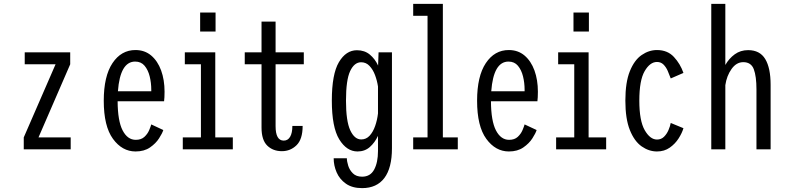

<svg xmlns="http://www.w3.org/2000/svg" viewBox="-20 -770 4065 990"><path d="M102.5 0V-61.5L266.5 -438.5H107.5V-500H342V-438.5L178.5 -61.5H344.5V0Z M679 11Q610 11 562.5 -54Q515 -119 515 -250.5Q515 -377 560 -444.5Q605 -512 678.5 -512Q726 -512 759.5 -483.8Q793 -455.5 810.8 -406.8Q828.5 -358 828.5 -297Q828.5 -280.5 827.8 -268.5Q827 -256.5 826 -248H586.5Q587 -146.5 612.2 -97.8Q637.5 -49 680 -49Q708 -49 724.5 -64.2Q741 -79.5 749 -98.5Q757 -117.5 760 -128.5L822 -99.5Q817 -83 800.2 -56.8Q783.5 -30.5 753.5 -9.8Q723.5 11 679 11ZM677 -452.5Q599.5 -452.5 588 -299.5H760V-307Q760 -343 751.8 -376.2Q743.5 -409.5 725.5 -431Q707.5 -452.5 677 -452.5Z M1012 -705.5H1091.5V-607.5H1012ZM922.5 0V-61.5H1016V-438.5H933V-500H1090V-61.5H1180.5V0Z M1328.5 -112V-438.5H1242V-500H1328.5V-658.5H1401V-500H1546.5V-438.5H1401V-119.5Q1401 -45 1443 -45Q1464.5 -45 1476 -64.8Q1487.5 -84.5 1487.5 -120.5H1540.5Q1540.5 -52 1509 -21.2Q1477.5 9.5 1433.5 9.5Q1387.5 9.5 1358 -19.2Q1328.5 -48 1328.5 -112Z M1823.5 11Q1767.5 11 1729.2 -51.5Q1691 -114 1691 -251Q1691 -388 1727.5 -449.5Q1764 -511 1820.5 -511Q1860 -511 1887 -488.5Q1914 -466 1929.5 -432L1932 -500H2001V-5.5Q2001 96 1961.8 148Q1922.5 200 1847 200Q1796 200 1763.5 177Q1731 154 1715.8 118.8Q1700.5 83.5 1700.5 46H1768.5Q1768.5 62 1775.5 84.5Q1782.5 107 1799.8 124Q1817 141 1847 141Q1889.5 141 1909.2 104.5Q1929 68 1929 8.5V-69.5Q1913 -35 1887 -12Q1861 11 1823.5 11ZM1764 -251Q1764 -145.5 1786 -98.2Q1808 -51 1842.5 -51Q1868 -51 1885.8 -70.2Q1903.5 -89.5 1914.2 -120Q1925 -150.5 1929 -185V-324Q1924.5 -354 1913.8 -382.8Q1903 -411.5 1885.2 -430.2Q1867.5 -449 1842 -449Q1807 -449 1785.5 -403.5Q1764 -358 1764 -251Z M2110.5 0V-61.5H2184.5V-688.5H2110.5V-750H2263.5V-61.5H2340.5V0Z M2604 11Q2535 11 2487.5 -54Q2440 -119 2440 -250.5Q2440 -377 2485 -444.5Q2530 -512 2603.5 -512Q2651 -512 2684.5 -483.8Q2718 -455.5 2735.8 -406.8Q2753.5 -358 2753.5 -297Q2753.5 -280.5 2752.8 -268.5Q2752 -256.5 2751 -248H2511.5Q2512 -146.5 2537.2 -97.8Q2562.5 -49 2605 -49Q2633 -49 2649.5 -64.2Q2666 -79.5 2674 -98.5Q2682 -117.5 2685 -128.5L2747 -99.5Q2742 -83 2725.2 -56.8Q2708.5 -30.5 2678.5 -9.8Q2648.5 11 2604 11ZM2602 -452.5Q2524.5 -452.5 2513 -299.5H2685V-307Q2685 -343 2676.8 -376.2Q2668.5 -409.5 2650.5 -431Q2632.5 -452.5 2602 -452.5Z M2937 -705.5H3016.5V-607.5H2937ZM2847.5 0V-61.5H2941V-438.5H2858V-500H3015V-61.5H3105.5V0Z M3367.5 11Q3326 11 3288.5 -15.2Q3251 -41.5 3227.8 -99.2Q3204.5 -157 3204.5 -251Q3204.5 -346 3227.8 -403.2Q3251 -460.5 3288.5 -486.2Q3326 -512 3367.5 -512Q3422 -512 3455 -476.2Q3488 -440.5 3504 -394L3438.5 -365.5Q3431.5 -385 3422.8 -404.8Q3414 -424.5 3400.8 -437.5Q3387.5 -450.5 3367.5 -450.5Q3331.5 -450.5 3304 -403.2Q3276.5 -356 3276.5 -251Q3276.5 -147.5 3304.2 -99Q3332 -50.5 3367.5 -50.5Q3389.5 -50.5 3404 -65Q3418.5 -79.5 3427 -99.5Q3435.5 -119.5 3438.5 -136L3504 -109Q3497 -84.5 3479.2 -56.5Q3461.5 -28.5 3433.5 -8.8Q3405.5 11 3367.5 11Z M3647.5 0V-750H3720V-435Q3739 -468.5 3768.5 -490Q3798 -511.5 3837.5 -511.5Q3898 -511.5 3925.8 -465.5Q3953.5 -419.5 3953.5 -332.5V0H3880.5V-309Q3880.5 -376.5 3866.8 -413Q3853 -449.5 3812.5 -449.5Q3777 -449.5 3752 -414.2Q3727 -379 3720 -331V0Z"/></svg>

Font: Trispace Condensed Light
Style: Regular
Weight: 300
Width: 3
Designer: Tyler Finck
Foundry: Etcetera Type Company
Version: Version 1.210; ttfautohint (v1.8.3)